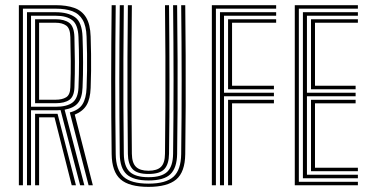

<svg xmlns="http://www.w3.org/2000/svg" viewBox="-20 -716 1428 742"><path d="M52.9 0V-696H195.1Q237.3 -696 266.9 -685.5Q296.6 -675 312.7 -648.6Q328.8 -622.3 330.3 -574.8Q331.5 -540.1 331.9 -507.3Q332.4 -474.5 332 -442.1Q331.7 -409.7 330.3 -376Q328.7 -333.4 314.5 -309.6Q300.3 -285.9 268.9 -273L338.8 0H322.4L249.7 -281.4Q284.5 -290.4 298.8 -313.1Q313.1 -335.9 314.6 -376.4Q316 -410.1 316.4 -442.6Q316.9 -475 316.4 -507.6Q316 -540.2 314.6 -574.4Q313.2 -615.8 299.4 -639.4Q285.6 -663 259.5 -672.8Q233.5 -682.5 195.1 -682.5H68.6V0ZM115.6 0V-276.1H180.7Q186.3 -276.1 191.7 -276.2Q197.1 -276.3 202.4 -276.3L273.5 0H257.2L190.7 -262.6Q188.4 -262.6 186 -262.6Q183.6 -262.6 181.1 -262.6H131.1V0ZM84.3 0V-668.8H195.1Q242.5 -668.8 269.7 -649.7Q296.9 -630.6 299 -573.8Q300.8 -524.7 301 -475.4Q301.2 -426.1 299 -377.1Q297.2 -336.9 280.9 -317.5Q264.7 -298.1 229.7 -292.1L306 0H289.7L214 -290.6Q209.1 -290.1 204 -290Q198.8 -289.9 194.5 -289.9H99.9V0ZM99.9 -303.4H194.5Q238.8 -303.4 260.1 -319.7Q281.5 -336 283.3 -377.5Q285.3 -429 285.4 -475.1Q285.5 -521.2 283.3 -573.2Q281.4 -620.8 259.3 -638Q237.1 -655.2 195.1 -655.2H99.9ZM115.6 -317.1V-641.6H195.1Q228.8 -641.6 247.6 -627.7Q266.4 -613.7 267.6 -572.9Q268.9 -521.6 269.3 -477.7Q269.7 -433.9 267.7 -378Q266.4 -343.1 248.1 -330.1Q229.9 -317.1 194.5 -317.1ZM131.1 -330.6H194.5Q220.2 -330.6 235.6 -340Q251 -349.4 251.9 -378.7Q254 -437.1 253.5 -479.8Q253.1 -522.5 251.9 -572.5Q251.2 -606.3 235.9 -617.2Q220.6 -628.1 195.1 -628.1H131.1Z M553.9 6.2Q478.8 6.2 445.6 -23.2Q412.4 -52.6 411.5 -120.6Q410.5 -192.5 410.1 -264.4Q409.7 -336.4 409.7 -408.3Q409.7 -480.2 410.2 -552.2Q410.7 -624.2 411.5 -696H427.2Q426.4 -619.9 425.9 -547.4Q425.4 -474.8 425.4 -404.2Q425.4 -333.5 425.8 -263.1Q426.2 -192.7 427.2 -120.6Q428 -59.4 457.4 -32.8Q486.8 -6.3 553.9 -6.3Q620.9 -6.3 650.2 -32.8Q679.4 -59.4 680.2 -120.8Q681.2 -191.2 681.6 -262.8Q682 -334.3 682 -406.6Q682 -478.9 681.5 -551.4Q681 -623.9 680.2 -696H695.9Q697 -600 697.5 -502.1Q698 -404.1 697.6 -308Q697.2 -211.9 695.9 -120.6Q695 -50.8 660.8 -22.3Q626.7 6.2 553.9 6.2ZM553.9 -18.6Q495.4 -18.6 469.4 -42.4Q443.5 -66.3 442.8 -121.1Q441.9 -193.8 441.5 -265.7Q441.1 -337.6 441.1 -409.1Q441.1 -480.6 441.6 -552.3Q442.1 -624 442.9 -696H458.5Q457.4 -583 456.9 -488.2Q456.5 -393.4 456.9 -304.8Q457.3 -216.1 458.5 -121Q459.1 -73 481.3 -52.1Q503.5 -31.2 553.9 -31.2Q604.2 -31.2 626.3 -52.1Q648.3 -73 648.9 -121.2Q649.9 -193.9 650.3 -265Q650.7 -336.2 650.7 -407.3Q650.7 -478.4 650.2 -550.3Q649.7 -622.1 648.9 -696H664.5Q665.9 -578.1 666.3 -481Q666.6 -383.9 666.2 -296.6Q665.8 -209.4 664.5 -120.9Q663.7 -67.4 638.8 -43Q613.9 -18.6 553.9 -18.6ZM553.9 -43.7Q508.9 -43.7 491.8 -63.2Q474.7 -82.6 474.2 -121.4Q473 -219.8 472.6 -310.7Q472.2 -401.5 472.6 -495.3Q473.1 -589.1 474.2 -696H489.6Q488.8 -629 488.4 -555.6Q488 -482.1 488.1 -407Q488.1 -331.8 488.5 -259.3Q488.9 -186.7 489.6 -121.8Q490.1 -86.3 505.5 -71.3Q520.8 -56.2 553.9 -56.2Q586.9 -56.2 602.1 -71.1Q617.3 -85.9 617.6 -121.6Q618.8 -219.5 619.2 -312Q619.6 -404.5 619.2 -498.9Q618.9 -593.2 617.6 -696H633.2Q634.8 -546.8 635 -406.1Q635.2 -265.5 633.2 -121.4Q632.7 -81.8 615.4 -62.8Q598 -43.7 553.9 -43.7Z M798.7 0V-696H1047.2V-682.5H814.4V0ZM861.4 0V-330.4H1038.6V-316.7H876.8V0ZM830.1 0V-668.8H1047.2V-655.2H845.7V-357.6H1038.6V-343.9H845.7V0ZM861.4 -371.1V-641.6H1047.2V-628.1H876.8V-384.8H1038.6V-371.1Z M1119.2 0V-696H1363.1V-682.5H1134.9V-13.5H1363.1V0ZM1181.9 -54.4V-330.4H1354.3V-316.7H1197.3V-67.9H1363.1V-54.4ZM1150.6 -27.2V-668.8H1363.1V-655.2H1166.2V-357.6H1354.3V-343.9H1166.2V-40.8H1363.1V-27.2ZM1181.9 -371.1V-641.6H1363.1V-628.1H1197.3V-384.8H1354.3V-371.1Z"/></svg>

Font: Big Shoulders Inline Text SC Thin
Style: Regular
Weight: 100
Designer: Patric King
Foundry: XO Type Co
Version: Version 2.002